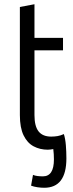

<svg xmlns="http://www.w3.org/2000/svg" viewBox="-20 -701 346 908"><path d="M189 187Q174 187 157 184.5Q140 182 127 177L136 126Q145 130 157.5 131.5Q170 133 183 133Q235 133 235 53Q235 28 232 4Q225 5 219.5 6Q214 7 206 7Q169 7 139 -9Q109 -25 91.5 -61Q74 -97 74 -157V-668L143 -681V-522H278V-463H143V-157Q143 -104 162.5 -79.5Q182 -55 222 -55Q238 -55 252.5 -57.5Q267 -60 282 -67Q289 -45 291.5 -14Q294 17 294 48Q294 187 189 187Z"/></svg>

Font: Ubuntu Sans Condensed
Style: Regular
Weight: 400
Width: 3
Designer: Dalton Maag Ltd
Foundry: Dalton Maag Ltd
Version: Version 1.006; ttfautohint (v1.8.4.7-5d5b)